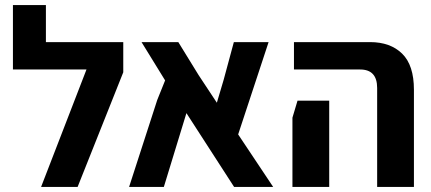

<svg xmlns="http://www.w3.org/2000/svg" viewBox="-20 -737 1698 757"><path d="M161 -571H466V-452L286 0H142L321 -463H31V-717H161Z M1057 0H903L715 -291L626 0H489L600 -343L631 -420L538 -571H683L763 -441L835 -332L862 -423L902 -571H1039L919 -207Z M1467 0V-390Q1467 -463 1400 -463H1139V-571H1439Q1519 -571 1565.5 -525.5Q1612 -480 1612 -383V0ZM1133 0V-273L1153 -340H1278V0Z"/></svg>

Font: Assistant
Style: Bold
Weight: 700
Designer: Hebrew By Ben Nathan, Latin by Paul Hunt
Version: Version 2.001;PS 002.001;hotconv 1.0.88;makeotf.lib2.5.64775